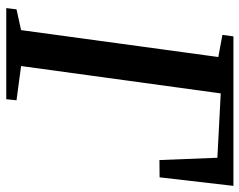

<svg xmlns="http://www.w3.org/2000/svg" viewBox="-98 -686 783 628"><g transform="rotate(90 294.0 -371.5)"><path d="M6 0 10 -33.5 78 -48.5 166 -693.5 93.5 -707 98.5 -743H587.5L559.5 -501.5L503 -501L495.5 -690.5L285 -701.5L195.5 -48.5L307.5 -33.5L304 0Z"/></g></svg>

Font: Merriweather 60pt Medium
Style: Italic
Weight: 500
Italic angle: -7.8°
Version: Version 2.101